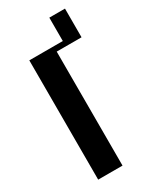

<svg xmlns="http://www.w3.org/2000/svg" viewBox="-159 -641 563 690"><g transform="rotate(-30 122.5 -296.0)"><path d="M34 -495H173V-592H238V-473H135V0H34Z"/></g></svg>

Font: Moniqa Extra Bold Narrow Heading
Style: Regular
Weight: 800
Width: 4
Designer: Rajesh Rajput
Foundry: Rajesh Rajput
Version: Version 1.000;December 15, 2022;FontCreator 14.0.0.2794 32-b